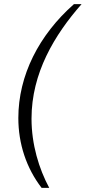

<svg xmlns="http://www.w3.org/2000/svg" viewBox="-20 -755 416 932"><path d="M182 157H219C169 64 133 -54 133 -179C133 -400 244 -585 376 -735H339C169 -585 69 -389 69 -182C69 -57 108 61 182 157Z"/></svg>

Font: Archivo ExtraLight
Style: Italic
Weight: 200
Italic angle: -10°
Designer: Hector Gatti
Foundry: Omnibus-Type
Version: Version 2.001